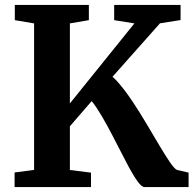

<svg xmlns="http://www.w3.org/2000/svg" viewBox="-20 -763 789 783"><path d="M569.7 0Q558 0 541.5 -22.6Q525 -45.3 505 -82.3Q485.1 -119.3 463.1 -162.9Q441 -206.5 418.1 -249Q395.2 -291.4 372.9 -324.9Q350.6 -358.3 330.2 -374.6L395.5 -398.7L222.9 -199.4L265 -312.6V-69.7L351.1 -59V0H39.5V-59.6L119 -70.1V-667.6L40.4 -680.8V-743H342.4V-680.8L265 -667.6V-277.3L224.8 -291.3L528.1 -667.6L445.6 -680.8V-743H716.4V-681.2L632.5 -668L395.7 -401.4L413.2 -467.7Q437.6 -455.4 465.3 -422.9Q493.1 -390.3 521.9 -346.9Q550.7 -303.5 578.1 -257.2Q605.6 -211 629.8 -170.1Q654 -129.3 672.6 -102Q691.2 -74.8 701.7 -70L749.1 -59V0Z"/></svg>

Font: Merriweather 7pt Light
Style: Regular
Weight: 300
Designer: Eben Sorkin
Foundry: Eben Sorkin
Version: Version 2.200;gftools[0.9.31]